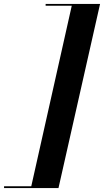

<svg xmlns="http://www.w3.org/2000/svg" viewBox="-116 -800 525 970"><path d="M179.5 150 389.5 -780H114.5V-771H246.5L42 141H-95.5V150Z"/></svg>

Font: Bodoni* 24pt
Style: Bold Italic
Weight: 700
Italic angle: -13°
Version: Version 2.3